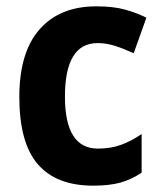

<svg xmlns="http://www.w3.org/2000/svg" viewBox="-20 -576 511 606"><path d="M274 10Q158 10 99.5 -57.5Q41 -125 41 -270Q41 -411 105 -483.5Q169 -556 284 -556Q338 -556 375.5 -545.5Q413 -535 442 -520L402 -408Q369 -423 342 -431.5Q315 -440 288 -440Q185 -440 185 -271Q185 -107 289 -107Q330 -107 362.5 -119Q395 -131 427 -153V-31Q394 -9 359.5 0.5Q325 10 274 10Z"/></svg>

Font: Noto Sans Gujarati UI SemiCondensed
Style: Bold
Weight: 700
Width: 4
Designer: Jelle Bosma - Monotype Design Team, Universal Thirst
Foundry: Monotype Imaging Inc.
Version: Version 2.106; ttfautohint (v1.8.4.7-5d5b)